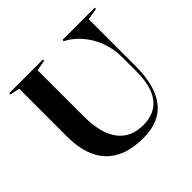

<svg xmlns="http://www.w3.org/2000/svg" viewBox="-173 -892 1082 1082"><g transform="rotate(-45 368.0 -351.0)"><path d="M389 6Q242 6 166.5 -72.5Q91 -151 91 -303V-686L33 -698V-708H302V-698L238 -686V-320Q238 -185 289.5 -115.5Q341 -46 441 -46Q533 -46 580 -107Q627 -168 627 -285V-405Q627 -451 615 -495Q603 -539 581 -577.5Q559 -616 528 -647Q497 -678 458 -698V-708H715V-698L645 -686V-310Q645 -155 581.5 -74.5Q518 6 389 6Z"/></g></svg>

Font: Kalnia Medium
Style: Regular
Weight: 500
Designer: Frida Medrano
Foundry: Frida Medrano
Version: Version 1.105